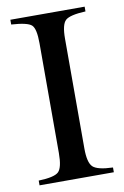

<svg xmlns="http://www.w3.org/2000/svg" viewBox="-78 -709 489 756"><g transform="rotate(-10 166.5 -331.0)"><path d="M315 0H18V-19Q81 -21 98 -37.5Q115 -54 115 -112V-551Q115 -609 99 -624Q83 -639 18 -643V-662H315V-643Q252 -640 234.5 -624Q217 -608 217 -551V-112Q217 -56 235 -38.5Q253 -21 315 -19Z"/></g></svg>

Font: STIX Math
Style: Regular
Weight: 400
Designer: MicroPress Inc., with final additions and corrections provided by Coen Hoffman, Elsevier (retired)
Version: Version 1.1.1